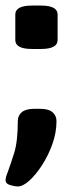

<svg xmlns="http://www.w3.org/2000/svg" viewBox="-32 -545 250 690"><path d="M83 -369Q23 -369 23 -401V-493Q23 -525 83 -525H115Q175 -525 175 -493V-401Q175 -369 115 -369ZM33 125Q20 125 4 120Q-12 115 -12 103Q-12 96 -9.5 88Q-7 80 -3 70Q6 46 19 4.5Q32 -37 32 -110Q32 -130 46.5 -142Q61 -154 92 -154H111Q143 -154 157 -141.5Q171 -129 171 -110Q171 -68 156 -26.5Q141 15 118.5 49.5Q96 84 73 104.5Q50 125 33 125Z"/></svg>

Font: Asap
Style: Regular
Weight: 400
Designer: Pablo Cosgaya
Foundry: Omnibus-Type
Version: Version 3.001